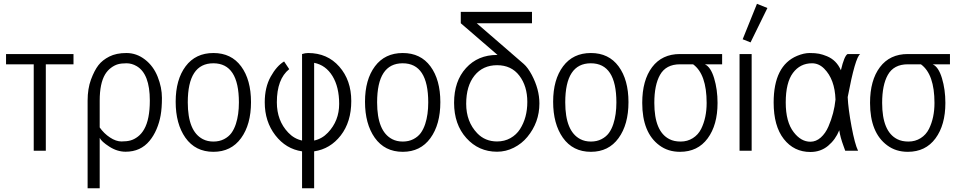

<svg xmlns="http://www.w3.org/2000/svg" viewBox="-20 -803 5094 1023"><path d="M12.2 -460.4V-515.1H371.6V-460.4H224.1V0H159.7V-460.4Z M776.9 -52.7Q729 5.4 649.4 5.4Q604.5 5.4 562.5 -21.7Q520.5 -48.8 511.2 -68.4V200.2H446.8V-266.6Q446.8 -330.6 464.8 -379.2Q482.9 -427.7 504.2 -455.3Q525.4 -482.9 562.5 -501.7Q599.6 -520.5 653.6 -520.5Q707.5 -520.5 752.4 -485.8Q797.4 -451.2 820.1 -394Q842.8 -336.9 842.8 -281.7Q842.8 -226.6 835.9 -188.2Q829.1 -149.9 814 -114.5Q798.8 -79.1 776.9 -52.7ZM511.2 -124Q533.7 -91.8 565.9 -70.6Q598.1 -49.3 627.2 -49.3Q656.2 -49.3 676 -54.9Q695.8 -60.5 715.1 -75.4Q734.4 -90.3 748 -114.3Q778.3 -167 778.3 -267.1Q778.3 -409.7 708 -450.7Q682.1 -465.8 654.3 -465.8Q626.5 -465.8 608.4 -460.7Q590.3 -455.6 571.8 -441.9Q553.2 -428.2 540 -406.7Q511.2 -358.4 511.2 -266.6Z M1117.2 5.9Q1021 5.9 967.8 -69.3Q916 -143.1 916 -261Q916 -378.9 969 -449.7Q1022 -520.5 1117.2 -520.5Q1212.4 -520.5 1264.9 -449.2Q1317.4 -377.9 1317.4 -258.8Q1317.4 -139.6 1264.4 -66.9Q1211.4 5.9 1117.2 5.9ZM980.5 -257.8Q980.5 -103 1061 -61.5Q1085.4 -48.8 1117.2 -48.8Q1148.9 -48.8 1173.6 -61.5Q1198.2 -74.2 1212.9 -94.2Q1227.5 -114.3 1236.8 -142.6Q1252.9 -191.9 1252.9 -257.3Q1252.9 -465.8 1116.7 -465.8Q980.5 -465.8 980.5 -257.8Z M1653.8 -54.2Q1696.3 -63.5 1727.1 -96.2Q1787.1 -159.2 1787.1 -249.3Q1787.1 -339.4 1751.5 -397.7Q1715.8 -456.1 1653.8 -468.3ZM1653.8 3.4V200.2H1589.4V3.4Q1503.4 -9.3 1447 -82.3Q1390.6 -155.3 1390.6 -257.8Q1390.6 -337.9 1422.4 -394.8Q1454.1 -451.7 1493.7 -475.6L1521 -434.6Q1455.1 -381.8 1455.1 -257.8Q1455.1 -160.2 1515.6 -96.7Q1546.9 -63.5 1589.4 -54.2V-515.1Q1606.4 -520.5 1621.6 -520.5Q1724.1 -520.5 1787.8 -448Q1851.6 -375.5 1851.6 -264.6Q1851.6 -153.8 1795.7 -81.5Q1739.7 -9.3 1653.8 3.4Z M2126 5.9Q2029.8 5.9 1976.6 -69.3Q1924.8 -143.1 1924.8 -261Q1924.8 -378.9 1977.8 -449.7Q2030.8 -520.5 2126 -520.5Q2221.2 -520.5 2273.7 -449.2Q2326.2 -377.9 2326.2 -258.8Q2326.2 -139.6 2273.2 -66.9Q2220.2 5.9 2126 5.9ZM1989.3 -257.8Q1989.3 -103 2069.8 -61.5Q2094.2 -48.8 2126 -48.8Q2157.7 -48.8 2182.4 -61.5Q2207 -74.2 2221.7 -94.2Q2236.3 -114.3 2245.6 -142.6Q2261.7 -191.9 2261.7 -257.3Q2261.7 -465.8 2125.5 -465.8Q1989.3 -465.8 1989.3 -257.8Z M2522.5 -93.3Q2564.5 -49.3 2628.4 -49.3Q2668 -49.3 2699.7 -67.1Q2731.4 -85 2750.5 -114.7Q2789.6 -175.8 2789.6 -260Q2789.6 -344.2 2747.1 -399.9Q2704.6 -455.6 2628.7 -455.6Q2552.7 -455.6 2508.3 -400.4Q2463.9 -345.2 2463.9 -250Q2463.9 -154.8 2522.5 -93.3ZM2630.9 -510.3 2435.1 -679.2V-739.7H2814.5V-679.2H2520L2771 -461.9Q2792.5 -442.9 2813.5 -403.8Q2854 -327.1 2854 -252Q2854 -150.9 2789.6 -73.2Q2760.3 -37.6 2717.8 -16.1Q2675.3 5.4 2628.4 5.4Q2530.3 5.4 2464.8 -67.4Q2399.4 -140.1 2399.4 -255.4Q2399.4 -370.6 2462.9 -440.4Q2526.4 -510.3 2628.4 -510.3Z M3128.4 5.9Q3032.2 5.9 2979 -69.3Q2927.2 -143.1 2927.2 -261Q2927.2 -378.9 2980.2 -449.7Q3033.2 -520.5 3128.4 -520.5Q3223.6 -520.5 3276.1 -449.2Q3328.6 -377.9 3328.6 -258.8Q3328.6 -139.6 3275.6 -66.9Q3222.7 5.9 3128.4 5.9ZM2991.7 -257.8Q2991.7 -103 3072.3 -61.5Q3096.7 -48.8 3128.4 -48.8Q3160.2 -48.8 3184.8 -61.5Q3209.5 -74.2 3224.1 -94.2Q3238.8 -114.3 3248 -142.6Q3264.2 -191.9 3264.2 -257.3Q3264.2 -465.8 3127.9 -465.8Q2991.7 -465.8 2991.7 -257.8Z M3735.4 -460.4Q3766.6 -446.8 3784.9 -386.5Q3803.2 -326.2 3803.2 -254.4Q3803.2 -137.2 3750.5 -65.7Q3697.8 5.9 3603 5.9Q3539.6 5.9 3493.7 -28.3Q3401.9 -95.7 3401.9 -254.9Q3401.9 -375.5 3454.6 -445.3Q3507.3 -515.1 3603 -515.1H3827.6V-460.4ZM3603 -460.4Q3528.3 -460.4 3496.6 -403.8Q3466.3 -350.1 3466.3 -254.9Q3466.3 -102.1 3546.9 -61.5Q3571.3 -48.8 3606.9 -48.8Q3642.6 -48.8 3671.4 -66.9Q3700.2 -85 3715.8 -116.2Q3745.1 -175.3 3745.1 -254.4Q3745.1 -407.7 3672.9 -460.4Z M3937 -593.8 4013.2 -782.7 4068.8 -760.3 3979 -577.1ZM3920.4 0V-515.1H3984.9V0Z M4451.7 -108.9Q4431.6 -59.1 4392.1 -26.1Q4352.5 6.8 4297.9 6.8Q4210.4 6.8 4156.2 -62.3Q4102.1 -131.3 4102.1 -256.8Q4102.1 -453.1 4227.1 -505.4Q4263.2 -520.5 4293.9 -520.5Q4324.7 -520.5 4344.2 -516.6Q4363.8 -512.7 4386.2 -503.4Q4437 -482.4 4460.4 -428.7Q4478.5 -505.9 4496.1 -515.1H4563.5Q4537.1 -499 4496.6 -285.6Q4499.5 -223.1 4517.1 -128.9Q4534.7 -34.7 4551.8 0H4483.4Q4482.9 -2 4474.6 -24.4Q4457 -71.8 4451.7 -108.9ZM4431.6 -272.5Q4428.2 -380.4 4371.1 -437.5Q4342.8 -465.8 4306.6 -465.8Q4243.2 -465.8 4204.8 -414.3Q4166.5 -362.8 4166.5 -256.8Q4166.5 -153.3 4209 -98.6Q4248 -47.9 4297.9 -47.9Q4328.1 -47.9 4353.3 -70.3Q4378.4 -92.8 4394 -128.9Q4424.3 -198.7 4431.6 -272.5Z M4949.2 -460.4Q4980.5 -446.8 4998.8 -386.5Q5017.1 -326.2 5017.1 -254.4Q5017.1 -137.2 4964.4 -65.7Q4911.6 5.9 4816.9 5.9Q4753.4 5.9 4707.5 -28.3Q4615.7 -95.7 4615.7 -254.9Q4615.7 -375.5 4668.5 -445.3Q4721.2 -515.1 4816.9 -515.1H5041.5V-460.4ZM4816.9 -460.4Q4742.2 -460.4 4710.4 -403.8Q4680.2 -350.1 4680.2 -254.9Q4680.2 -102.1 4760.7 -61.5Q4785.2 -48.8 4820.8 -48.8Q4856.4 -48.8 4885.3 -66.9Q4914.1 -85 4929.7 -116.2Q4959 -175.3 4959 -254.4Q4959 -407.7 4886.7 -460.4Z"/></svg>

Font: News Cycle
Style: Regular
Weight: 500
Version: Version 0.5.2